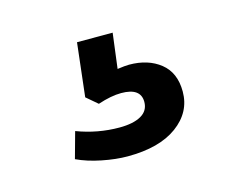

<svg xmlns="http://www.w3.org/2000/svg" viewBox="-47 -80 394 333"><g transform="rotate(-15 150.0 87.0)"><path d="M268 110Q268 147 236 170.5Q204 194 147 194Q126 194 101 189Q76 184 57 175L70 128Q107 142 146 142Q171 142 185 134Q199 126 199 110Q199 85 164 85Q146 85 122 93L102 76L113 -20H177L169 43Q183 41 190 41Q224 41 246 58.5Q268 76 268 110Z"/></g></svg>

Font: wassup Sans
Style: Medium
Weight: 600
Version: Version 2.001